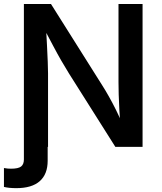

<svg xmlns="http://www.w3.org/2000/svg" viewBox="-45 -748 823 978"><path d="M-24.9 204.1V107.9Q-15.1 109.9 -5.9 110.6Q3.4 111.3 11.2 111.3Q48.3 111.3 62.5 100.1Q76.7 88.9 76.7 64.5V-62.5H197.8V70.8Q197.8 139.2 157.5 174.8Q117.2 210.4 38.1 210.4Q19.5 210.4 2.9 208.7Q-13.7 207 -24.9 204.1ZM76.7 0V-727.5H214.8L477.5 -310.5Q492.2 -287.6 509.5 -256.8Q526.9 -226.1 545.9 -188Q564.9 -149.9 583.5 -104.5H569.3Q565.4 -145.5 563 -187.5Q560.5 -229.5 559.6 -266.8Q558.6 -304.2 558.6 -329.6V-727.5H681.2V0H542.5L306.2 -374Q285.6 -407.2 266.6 -440.2Q247.6 -473.1 225.3 -515.4Q203.1 -557.6 170.9 -618.2H189Q191.9 -564.9 194.3 -517.6Q196.8 -470.2 198.2 -433.6Q199.7 -397 199.7 -374.5V0Z"/></svg>

Font: Inter Cardless
Style: Medium
Weight: 500
Designer: Rasmus Andersson
Foundry: rsms
Version: Version 4.001;git-9221beed3